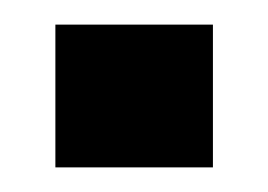

<svg xmlns="http://www.w3.org/2000/svg" viewBox="-20 -385 218 156"><path d="M25 -365H153V-249H25Z"/></svg>

Font: Pridi
Style: Bold
Weight: 700
Designer: Katatrad Team
Foundry: CadsonDemak
Version: Version 1.001